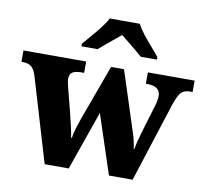

<svg xmlns="http://www.w3.org/2000/svg" viewBox="-88 -858 1026 950"><g transform="rotate(10 425.0 -383.0)"><path d="M69 -426Q58 -457 43 -468Q28 -479 -1 -479H-5V-536H310V-479H297Q267 -479 252 -470Q237 -461 237 -437Q237 -428 239.5 -415.5Q242 -403 245 -392L274 -279Q283 -243 291 -208.5Q299 -174 302 -152H306Q309 -176 317.5 -202.5Q326 -229 334 -252L436 -531H501L597 -235Q604 -215 609.5 -191Q615 -167 617 -151H620Q624 -174 629.5 -194.5Q635 -215 642 -240L684 -380Q688 -392 690.5 -406.5Q693 -421 693 -430Q693 -479 627 -479H620V-536H855V-479H842Q813 -479 798 -463.5Q783 -448 767 -401L638 0H519L421 -297L317 0H196ZM274 -619Q290 -638 312.5 -664Q335 -690 356 -717Q377 -744 388 -766H539Q550 -744 571 -717Q592 -690 615 -664Q638 -638 653 -619V-606H572Q560 -617 540 -633.5Q520 -650 499 -667Q478 -684 463 -696Q448 -684 427.5 -667Q407 -650 387 -633.5Q367 -617 355 -606H274Z"/></g></svg>

Font: Noto Serif Devanagari ExtraBold
Style: Regular
Weight: 800
Designer: Universal Thirst, Indian Type Foundry and the Monotype Design Team
Foundry: Monotype Imaging Inc.
Version: Version 2.004; ttfautohint (v1.8.4.7-5d5b)